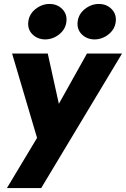

<svg xmlns="http://www.w3.org/2000/svg" viewBox="-20 -730 636 969"><path d="M372 -622Q377 -660 409 -685Q441 -710 479 -710Q518 -710 543.5 -684Q569 -658 564 -619Q559 -581 527 -556Q495 -531 456 -531Q417 -532 392 -557.5Q367 -583 372 -622ZM123 -622Q128 -660 160 -685Q192 -710 230 -710Q269 -710 294.5 -684Q320 -658 315 -619Q310 -581 278 -556Q246 -531 207 -531Q168 -532 143 -557.5Q118 -583 123 -622ZM596 -460 188 219H15L167 -34L41 -460H221L277 -206L419 -460Z"/></svg>

Font: Jost* Heavy
Style: Italic
Weight: 800
Italic angle: -10°
Version: Version 3.7